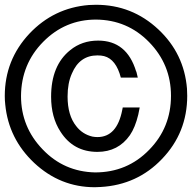

<svg xmlns="http://www.w3.org/2000/svg" viewBox="-33 -762 804 804"><path d="M473 -437Q453 -514 403 -527Q391 -530 375 -530Q300 -530 268 -454Q250 -414 250 -358Q250 -279 286 -234Q312 -200 354 -190Q365 -188 375 -188Q457 -188 479 -302L481 -312H552L546 -282Q533 -228 511 -196Q462 -126 375 -126Q274 -126 220 -211Q181 -271 181 -357Q181 -488 261 -552Q310 -592 378 -592Q498 -592 537 -463L538 -462Q541 -450 544 -437ZM369 -742Q520 -742 630 -639Q738 -538 750 -391Q751 -377 751 -361Q751 -206 645 -96Q542 12 389 21L364 22Q219 22 110 -80Q3 -181 -11 -324Q-13 -341 -13 -360Q-13 -511 90 -621Q192 -729 339 -741ZM369 -680Q240 -680 148 -587Q56 -494 55 -360Q55 -230 146 -136Q235 -43 365 -40Q500 -40 592 -135Q683 -228 683 -361Q683 -492 591 -586Q500 -679 369 -680Z"/></svg>

Font: Ekushey Amar Desh
Style: Regular
Weight: 400
Designer: Al Mamun Sumon
Foundry: Al Mamun Sumon
Version: Version 1.0